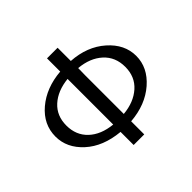

<svg xmlns="http://www.w3.org/2000/svg" viewBox="-162 -892 1089 1089"><g transform="rotate(-45 382.5 -347.5)"><path d="M57 -347Q57 -444 136.5 -511.5Q216 -579 337 -589V-695H422V-589Q545 -581 625 -510.5Q705 -440 705 -347Q705 -254 625.5 -184.5Q546 -115 422 -105V0H337V-105Q209 -117 133 -186.5Q57 -256 57 -347ZM337 -164V-530Q250 -521 197.5 -473.5Q145 -426 145 -348Q145 -270 196.5 -221.5Q248 -173 337 -164ZM422 -164Q509 -172 563 -220Q617 -268 617 -347Q617 -426 564 -474.5Q511 -523 423 -531Q423 -521 422.5 -502Q422 -483 422 -473Z"/></g></svg>

Font: Coval
Style: Light
Weight: 300
Foundry: Context Ltd
Version: Version 001.000